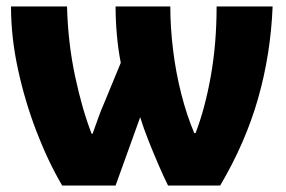

<svg xmlns="http://www.w3.org/2000/svg" viewBox="-20 -573 884 593"><path d="M822 -553Q816 -405 777 -268.5Q738 -132 660 0H499Q486 -26 470 -63Q454 -100 438.5 -139Q423 -178 413 -211L337 0H172Q128 -75 92.5 -167.5Q57 -260 35.5 -359Q14 -458 14 -553H187Q190 -440 212 -337Q234 -234 263 -160H266Q274 -182 283 -207.5Q292 -233 301 -253L353 -379Q345 -420 341 -465Q337 -510 337 -553H506Q506 -489 514.5 -419Q523 -349 540 -282.5Q557 -216 580 -162H584Q613 -237 631 -337.5Q649 -438 649 -553Z"/></svg>

Font: Noto Sans SemiCondensed Black
Style: Regular
Weight: 900
Width: 4
Designer: Monotype Design Team
Foundry: Monotype Imaging Inc.
Version: Version 2.013; ttfautohint (v1.8.4.7-5d5b)